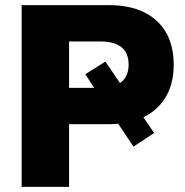

<svg xmlns="http://www.w3.org/2000/svg" viewBox="-20 -725 716 745"><path d="M64 0V-705H403Q483 -705 539 -677.5Q595 -650 624.5 -598.5Q654 -547 654 -474Q654 -398 621 -345Q588 -292 526 -265L529 -281L578 -209L498 -156L431 -256L457 -247Q447 -246 433 -244.5Q419 -243 403 -243H248V0ZM248 -384H373Q378 -384 384.5 -384.5Q391 -385 397 -386L355 -369L311 -437L389 -486L453 -392L437 -398Q479 -419 479 -474Q479 -520 451 -542Q423 -564 371 -564H248Z"/></svg>

Font: Nunito Sans 12pt Black
Style: Regular
Weight: 900
Designer: Vernon Adams
Foundry: Vernon Adams
Version: Version 3.101;gftools[0.9.27]